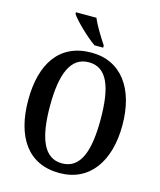

<svg xmlns="http://www.w3.org/2000/svg" viewBox="-135 -1026 941 1132"><g transform="rotate(15 335.5 -460.5)"><path d="M342 -771H395V-784C370 -822 329 -886 311 -931H186V-921C208 -886 290 -807 342 -771ZM336 10C520 10 623 -137 623 -358C623 -580 520 -725 337 -725C142 -725 48 -580 48 -359C48 -137 142 10 336 10ZM336 -49C225 -49 181 -164 181 -358C181 -553 225 -666 337 -666C449 -666 490 -553 490 -358C490 -164 449 -49 336 -49Z"/></g></svg>

Font: Noto Serif Georgian Condensed SemiBold
Style: Regular
Weight: 600
Width: 3
Designer: Monotype Design Team, Akaki Razmadze
Foundry: Google LLC
Version: Version 2.003